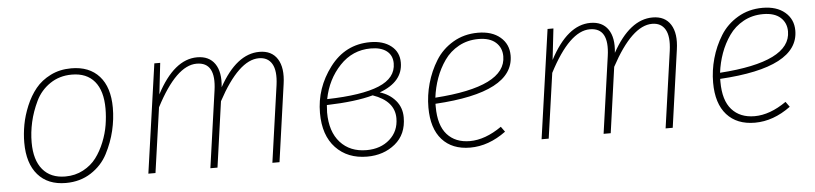

<svg xmlns="http://www.w3.org/2000/svg" viewBox="-38 -717 3875 913"><g transform="rotate(-5 1899.5 -260.5)"><path d="M246 10Q160 10 112.5 -44.5Q65 -99 65 -198Q65 -240 73 -283.5Q81 -327 100 -372.5Q119 -418 147 -452.5Q175 -487 219 -509Q263 -531 318 -531Q404 -531 451.5 -478Q499 -425 499 -327Q499 -273 486 -218Q473 -163 445.5 -110Q418 -57 366 -23.5Q314 10 246 10ZM246 -21Q293 -21 331.5 -41.5Q370 -62 394 -94Q418 -126 434.5 -167Q451 -208 457.5 -248Q464 -288 464 -326Q464 -411 426.5 -456Q389 -501 318 -501Q259 -501 214 -470.5Q169 -440 145.5 -391Q122 -342 111 -293Q100 -244 100 -196Q100 -112 138 -66.5Q176 -21 246 -21Z M1216 -531Q1275 -531 1302 -488Q1329 -445 1318 -369L1266 0H1232L1284 -367Q1293 -434 1273.5 -467.5Q1254 -501 1211 -501Q1115 -501 1014 -313L970 0H936L988 -367Q1007 -501 914 -501Q817 -501 718 -310L674 0H640L714 -520H742L725 -371Q809 -531 919 -531Q976 -531 1003.5 -491Q1031 -451 1023 -379Q1107 -531 1216 -531Z M1745 -531Q1807 -531 1844.5 -501.5Q1882 -472 1882 -422Q1882 -330 1770 -289Q1816 -275 1844.5 -241.5Q1873 -208 1873 -161Q1873 -80 1818 -35Q1763 10 1684 10Q1591 10 1534.5 -49.5Q1478 -109 1478 -216Q1478 -335 1552 -433Q1626 -531 1745 -531ZM1745 -501Q1658 -501 1597 -436.5Q1536 -372 1518 -279Q1684 -283 1766 -317Q1848 -351 1848 -421Q1848 -459 1821 -480Q1794 -501 1745 -501ZM1735 -278Q1652 -255 1514 -251Q1512 -227 1512 -216Q1512 -124 1558.5 -72.5Q1605 -21 1684 -21Q1751 -21 1794.5 -59.5Q1838 -98 1838 -160Q1838 -242 1735 -278Z M2405 -410Q2405 -234 2029 -212V-198Q2029 -109 2068.5 -65Q2108 -21 2177 -21Q2250 -21 2329 -76L2347 -51Q2264 10 2176 10Q2090 10 2042 -43.5Q1994 -97 1994 -197Q1994 -255 2010 -312Q2026 -369 2057 -419Q2088 -469 2140.5 -500Q2193 -531 2259 -531Q2326 -531 2365.5 -497.5Q2405 -464 2405 -410ZM2259 -501Q2207 -501 2165 -478Q2123 -455 2096 -416.5Q2069 -378 2053 -333.5Q2037 -289 2031 -241Q2370 -264 2370 -409Q2370 -450 2341.5 -475.5Q2313 -501 2259 -501Z M3093 -531Q3152 -531 3179 -488Q3206 -445 3195 -369L3143 0H3109L3161 -367Q3170 -434 3150.5 -467.5Q3131 -501 3088 -501Q2992 -501 2891 -313L2847 0H2813L2865 -367Q2884 -501 2791 -501Q2694 -501 2595 -310L2551 0H2517L2591 -520H2619L2602 -371Q2686 -531 2796 -531Q2853 -531 2880.5 -491Q2908 -451 2900 -379Q2984 -531 3093 -531Z M3764 -410Q3764 -234 3388 -212V-198Q3388 -109 3427.5 -65Q3467 -21 3536 -21Q3609 -21 3688 -76L3706 -51Q3623 10 3535 10Q3449 10 3401 -43.5Q3353 -97 3353 -197Q3353 -255 3369 -312Q3385 -369 3416 -419Q3447 -469 3499.5 -500Q3552 -531 3618 -531Q3685 -531 3724.5 -497.5Q3764 -464 3764 -410ZM3618 -501Q3566 -501 3524 -478Q3482 -455 3455 -416.5Q3428 -378 3412 -333.5Q3396 -289 3390 -241Q3729 -264 3729 -409Q3729 -450 3700.5 -475.5Q3672 -501 3618 -501Z"/></g></svg>

Font: Fira Sans UltraLight
Style: Italic
Weight: 200
Italic angle: -8°
Designer: Carrois Corporate & Edenspiekermann AG
Foundry: Carrois Corporate GbR & Edenspiekermann AG
Version: Version 4.203;PS 004.203;hotconv 1.0.88;makeotf.lib2.5.64775